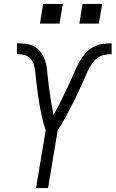

<svg xmlns="http://www.w3.org/2000/svg" viewBox="-20 -955 587 975"><path d="M163 0 212 -294Q206 -311 201 -329Q196 -347 192 -365.5Q188 -384 184.5 -402.5Q181 -421 178 -439.5Q175 -458 172.5 -476.5Q170 -495 167.5 -513.5Q165 -532 163 -551Q161 -570 159 -589Q157 -608 152 -626Q147 -644 135 -657.5Q123 -671 104.5 -675.5Q86 -680 66 -680V-735Q90 -735 113.5 -732Q137 -729 156.5 -717.5Q176 -706 189 -687.5Q202 -669 209 -647.5Q216 -626 218.5 -602.5Q221 -579 223.5 -556Q226 -533 229 -509.5Q232 -486 235.5 -463Q239 -440 243 -417.5Q247 -395 252 -372Q265 -394 276.5 -416.5Q288 -439 299 -461.5Q310 -484 320.5 -506.5Q331 -529 341.5 -551.5Q352 -574 361.5 -597Q371 -620 383.5 -642Q396 -664 413 -683.5Q430 -703 452 -715.5Q474 -728 498.5 -731.5Q523 -735 547 -735V-680Q527 -680 507 -675.5Q487 -671 470.5 -657.5Q454 -644 443 -626Q432 -608 423.5 -589Q415 -570 406.5 -551Q398 -532 389.5 -513.5Q381 -495 372.5 -476.5Q364 -458 354.5 -439.5Q345 -421 335.5 -402.5Q326 -384 316 -365.5Q306 -347 295.5 -329Q285 -311 273 -294L224 0ZM482 -835H383L399 -935H499ZM183 -835 199 -935H299L282 -835Z"/></svg>

Font: Iosevka SS04 Light
Style: Italic
Weight: 300
Italic angle: -9°
Monospace: yes
Designer: Belleve Invis
Foundry: Belleve Invis
Version: Version 19.0.0; ttfautohint (v1.8.4)